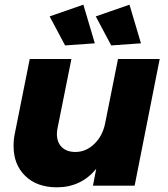

<svg xmlns="http://www.w3.org/2000/svg" viewBox="-20 -793 717 820"><path d="M38 -169Q38 -199 43 -221L107 -541H285L226 -247Q223 -234 223 -221Q223 -185 244 -164.5Q265 -144 302 -144Q347 -144 382.5 -178Q418 -212 429 -266L484 -541H662L555 0H377L391 -72Q326 7 223 7Q138 7 88 -41.5Q38 -90 38 -169ZM336 -773 385 -608 258 -599 192 -723ZM533 -773 582 -608 455 -599 389 -723Z"/></svg>

Font: Gontserrat
Style: Bold Italic
Weight: 700
Italic angle: -11.3°
Designer: Julieta Ulanovsky
Foundry: Julieta Ulanovsky
Version: Version 6.001